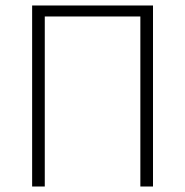

<svg xmlns="http://www.w3.org/2000/svg" viewBox="-20 -679 674 699"><path d="M97 0V-659H537V0H491V-619H143V0Z"/></svg>

Font: Source Sans 3 Light
Style: Regular
Weight: 300
Designer: Paul D. Hunt
Foundry: Adobe
Version: Version 3.052;hotconv 1.1.0;makeotfexe 2.6.0